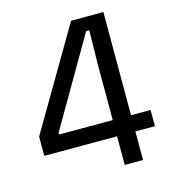

<svg xmlns="http://www.w3.org/2000/svg" viewBox="-98 -720 719 801"><g transform="rotate(-15 261.0 -319.5)"><path d="M342.5 0V-439.5L345 -581H331.5L110.5 -200.5V-162.5L78.5 -193.5H506V-123.5H28V-206.5L282 -639H421.5V0Z"/></g></svg>

Font: Anek Odia
Style: Regular
Weight: 400
Designer: Yesha Goshar & Mahesh Sahu (Odia), Yesha Goshar (Latin)
Foundry: Ek Type
Version: Version 1.003